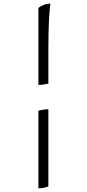

<svg xmlns="http://www.w3.org/2000/svg" viewBox="-20 -820 469 1040"><path d="M188 -360V-777Q197 -785 214.5 -792.5Q232 -800 253 -800Q249 -777 245.5 -715Q242 -653 242 -556V-367Q228 -364 214.5 -362Q201 -360 188 -360ZM188 200V-220Q201 -224 215 -226Q229 -228 242 -228V190Q235 193 221 196.5Q207 200 188 200Z"/></svg>

Font: Texturina 12pt ExtraLight
Style: Regular
Weight: 250
Designer: Guillermo Torres Carreño
Foundry: Omnibus-Type
Version: Version 1.002